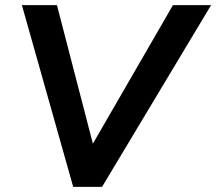

<svg xmlns="http://www.w3.org/2000/svg" viewBox="-20 -725 839 745"><path d="M264 0 65 -705H201L346 -146H328L651 -705H799L376 0Z"/></svg>

Font: Nunito Sans 9pt
Style: Bold Italic
Weight: 700
Italic angle: -9°
Version: Version 3.101;gftools[0.9.27]